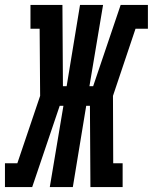

<svg xmlns="http://www.w3.org/2000/svg" viewBox="-54 -755 617 775"><path d="M-34 0V-96H16L108 -368L106 -639H69V-735H198L200 -407H215L269 -735H362L307 -407H322L433 -735H543V-639H493L402 -368L403 -96H441V0H311L309 -328H294L240 0H147L202 -328H187L76 0Z"/></svg>

Font: Iosevka Curly Slab Oblique
Style: Bold
Weight: 700
Italic angle: -9°
Monospace: yes
Designer: Belleve Invis
Foundry: Belleve Invis
Version: Version 11.1.0; ttfautohint (v1.8.3)